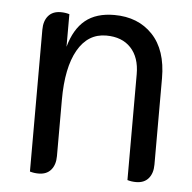

<svg xmlns="http://www.w3.org/2000/svg" viewBox="-44 -566 617 616"><g transform="rotate(5 265.0 -258.0)"><path d="M74 2V-455Q74 -483 88 -499.5Q102 -516 128 -516Q143 -516 156 -512V-407Q172 -465 207 -493.5Q242 -522 300 -522Q377 -522 423.5 -473Q470 -424 470 -333V-55Q470 -27 456 -10.5Q442 6 416 6Q401 6 388 2V-339Q388 -393 359.5 -423.5Q331 -454 280 -454Q221 -454 188.5 -397Q156 -340 156 -236V-55Q156 -27 142 -10.5Q128 6 102 6Q87 6 74 2Z"/></g></svg>

Font: Thasadith
Style: Bold
Weight: 700
Designer: Cadson Demak Co.,Ltd.
Foundry: Cadson Demak Co.,Ltd.
Version: Version 1.000; ttfautohint (v1.6)